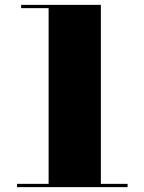

<svg xmlns="http://www.w3.org/2000/svg" viewBox="-20 -770 594 790"><path d="M50 -13.5V0H505V-13.5H395V-750H67V-736.5H180V-13.5Z"/></svg>

Font: Bodoni* 16pt Fatface
Style: Regular
Weight: 900
Version: Version 2.3